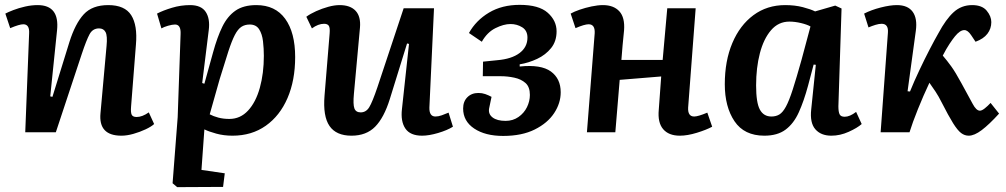

<svg xmlns="http://www.w3.org/2000/svg" viewBox="-20 -545 4146 791"><path d="M615 -34Q603 -23 579.5 -12Q556 -1 529.5 6.5Q503 14 480 14Q385 14 394 -79L419 -356Q423 -397 415 -412.5Q407 -428 388 -428Q362 -428 349 -404Q336 -380 317 -323L210 0H84L100 -408Q102 -445 76 -445Q60 -445 22 -429L2 -489Q13 -495 35 -503.5Q57 -512 83.5 -518Q110 -524 135 -524Q226 -524 215 -420L187 -148L196 -146L266 -372Q290 -448 325 -486Q360 -524 426 -524Q494 -524 520.5 -482.5Q547 -441 540 -361L520 -106Q518 -82 522.5 -72.5Q527 -63 543 -63Q566 -63 593 -82Z M724 -404Q726 -444 701 -444Q690 -444 672.5 -439Q655 -434 645 -428L627 -489Q652 -502 688.5 -513Q725 -524 763 -524Q809 -524 827.5 -496Q846 -468 840 -421L813 -203L822 -200L858 -330Q875 -392 896 -435Q917 -478 950 -501Q983 -524 1036 -524Q1114 -524 1155 -467.5Q1196 -411 1196 -310Q1196 -214 1164.5 -141Q1133 -68 1075 -27Q1017 14 938 14Q902 14 871 5.5Q840 -3 822 -12L810 155L906 169L899 225L710 226L691 210L712 -62ZM1009 -444Q989 -444 974.5 -434.5Q960 -425 947.5 -401Q935 -377 920.5 -332.5Q906 -288 885 -219L844 -74Q859 -66 879.5 -60.5Q900 -55 925 -55Q970 -55 1002 -89.5Q1034 -124 1050.5 -183.5Q1067 -243 1067 -315Q1067 -345 1063.5 -375Q1060 -405 1047.5 -424.5Q1035 -444 1009 -444Z M1242 -476Q1258 -488 1282.5 -499Q1307 -510 1332.5 -517Q1358 -524 1379 -524Q1423 -524 1445 -500.5Q1467 -477 1463 -431L1438 -158Q1434 -115 1440 -98.5Q1446 -82 1466 -82Q1488 -82 1501 -103Q1514 -124 1535 -186L1643 -511H1768L1749 -102Q1748 -65 1774 -65Q1786 -65 1800 -70Q1814 -75 1828 -81L1846 -23Q1822 -8 1784.5 3Q1747 14 1719 14Q1670 14 1650 -15.5Q1630 -45 1636 -96L1665 -364L1657 -366L1586 -137Q1562 -60 1525.5 -23Q1489 14 1428 14Q1365 14 1337.5 -26Q1310 -66 1317 -151L1338 -407Q1340 -431 1334.5 -439Q1329 -447 1315 -447Q1291 -447 1265 -428Z M2053 15Q1979 15 1933.5 -15.5Q1888 -46 1888 -98Q1888 -127 1905.5 -144.5Q1923 -162 1951 -162Q1966 -162 1979 -157.5Q1992 -153 2005 -146L1995 -98Q1991 -75 2009.5 -61Q2028 -47 2063 -47Q2093 -47 2116 -63Q2139 -79 2151 -103.5Q2163 -128 2163 -154Q2163 -187 2145 -203Q2127 -219 2099 -225Q2071 -231 2044 -231H1969L1970 -291L2029 -297Q2088 -302 2120.5 -326.5Q2153 -351 2153 -390Q2153 -419 2131.5 -432.5Q2110 -446 2083 -446Q2055 -446 2021 -429Q1987 -412 1965 -373L1912 -409Q1941 -461 1994.5 -493Q2048 -525 2121 -525Q2200 -525 2236.5 -492.5Q2273 -460 2273 -416Q2273 -375 2250.5 -347Q2228 -319 2193 -302.5Q2158 -286 2121 -280V-271Q2209 -280 2249.5 -250.5Q2290 -221 2290 -165Q2290 -120 2263 -79Q2236 -38 2183 -11.5Q2130 15 2053 15Z M2704 -230 2533 -216 2515 0H2398L2430 -408Q2432 -445 2405 -445Q2388 -445 2351 -429L2331 -489Q2345 -497 2368 -505Q2391 -513 2417 -518.5Q2443 -524 2464 -524Q2508 -524 2531.5 -498.5Q2555 -473 2551 -420Q2548 -389 2545 -359Q2542 -329 2540 -298H2710L2729 -511H2846L2815 -102Q2813 -65 2840 -65Q2856 -65 2894 -81L2914 -23Q2890 -10 2851 2Q2812 14 2781 14Q2735 14 2712 -13Q2689 -40 2694 -93Z M3434 -107Q3434 -84 3439 -74Q3444 -64 3460 -64Q3481 -64 3507 -84L3530 -34Q3512 -18 3476.5 -2Q3441 14 3405 14Q3362 14 3339 -12.5Q3316 -39 3322 -94L3341 -278L3332 -279L3309 -192Q3292 -129 3271 -82.5Q3250 -36 3216.5 -11Q3183 14 3129 14Q3046 14 3006 -45.5Q2966 -105 2966 -198Q2966 -294 2997 -367.5Q3028 -441 3084 -482.5Q3140 -524 3215 -524Q3255 -524 3287.5 -515.5Q3320 -507 3338 -498L3421 -522L3447 -510ZM3158 -65Q3177 -65 3191 -73.5Q3205 -82 3218 -106Q3231 -130 3246 -176.5Q3261 -223 3282 -298L3319 -436Q3305 -444 3280 -450Q3255 -456 3232 -456Q3187 -456 3156.5 -420.5Q3126 -385 3110.5 -325.5Q3095 -266 3095 -193Q3095 -122 3110.5 -93.5Q3126 -65 3158 -65Z M3719 -169 3729 -168Q3746 -210 3767.5 -255.5Q3789 -301 3810 -341.5Q3831 -382 3846 -408Q3877 -466 3909 -495Q3941 -524 3985 -524Q4026 -524 4045 -501Q4064 -478 4064 -454Q4064 -427 4048 -406Q4032 -385 3999 -373L3981 -400Q3967 -421 3953 -421Q3935 -421 3914 -395Q3905 -384 3892 -364.5Q3879 -345 3864 -316Q3882 -295 3899 -271.5Q3916 -248 3941 -202Q3972 -146 3987 -117.5Q4002 -89 4017 -89Q4025 -89 4037 -98.5Q4049 -108 4061 -121L4096 -77Q4055 -32 4024.5 -9Q3994 14 3971 14Q3954 14 3939.5 3Q3925 -8 3906.5 -37.5Q3888 -67 3859 -124Q3847 -148 3834.5 -167Q3822 -186 3809 -204Q3784 -151 3761.5 -95Q3739 -39 3727 0H3608L3638 -410Q3641 -447 3612 -447Q3601 -447 3586.5 -442.5Q3572 -438 3558 -432L3540 -489Q3569 -504 3608 -514Q3647 -524 3675 -524Q3720 -524 3740 -496.5Q3760 -469 3753 -418Z"/></svg>

Font: Literata 12pt SemiBold
Style: Italic
Weight: 600
Italic angle: -2°
Designer: Latin by Veronika Burian and Jose Scaglione. Greek by Irene Vlachou. Cyrillic by Vera Evstafieva
Foundry: TypeTogether
Version: Version 3.002